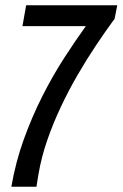

<svg xmlns="http://www.w3.org/2000/svg" viewBox="-20 -707 464 727"><path d="M23 0Q39 -93 70 -179Q101 -265 140.5 -343Q180 -421 223 -487.5Q266 -554 305 -608H65L79 -687H424L414 -636Q380 -590 344 -536Q308 -482 274 -423.5Q240 -365 210.5 -302.5Q181 -240 159 -176.5Q137 -113 126 -49Q124 -37 122 -25Q120 -13 118 0Z"/></svg>

Font: Archivo ExtraCondensed Medium
Style: Italic
Weight: 500
Width: 2
Italic angle: -10°
Designer: Hector Gatti
Foundry: Omnibus-Type
Version: Version 2.001